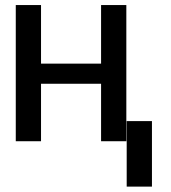

<svg xmlns="http://www.w3.org/2000/svg" viewBox="-20 -548 665 745"><path d="M139.2 -528.4V-301.1H372.2V-528.4H470.2V0H372.2V-223H139.2V0H41.2V-528.4ZM569.6 -78.1V176.1H471.6V-78.1Z"/></svg>

Font: Interface
Style: Regular
Weight: 400
Designer: Rasmus Andersson
Foundry: rsms
Version: Version 1.8